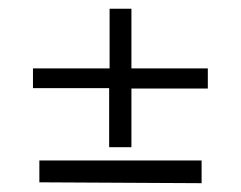

<svg xmlns="http://www.w3.org/2000/svg" viewBox="-20 -454 549 438"><path d="M55.2 -252.9V-297.9H230V-434.1H279.8V-297.9H454.1V-252H279.8V-118.2H229V-252.9ZM69.8 -38.1V-87.9H439.9V-36.1Z"/></svg>

Font: Halibut Cnd
Style: Regular
Weight: 400
Width: 3
Designer: Matteo Maggi
Foundry: Collletttivo
Version: Version 3.080 | FøM Fix